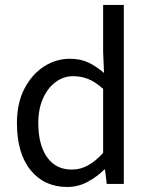

<svg xmlns="http://www.w3.org/2000/svg" viewBox="-20 -732 595 764"><path d="M247.6 12Q156.5 12 101.9 -54.7Q47.4 -121.4 47.4 -242.4Q47.4 -321.3 76.9 -378.5Q106.4 -435.7 154.3 -466.9Q202.3 -498.1 257.7 -498.1Q300.6 -498.1 331.5 -483.3Q362.4 -468.6 393.9 -441.8L390.4 -525.2V-712.4H472.7V0H404.8L397.8 -57.4H395.1Q366.9 -29.2 329.1 -8.6Q291.3 12 247.6 12ZM265.8 -57.2Q299.7 -57.2 330 -73.9Q360.4 -90.5 390.4 -123.6V-378.3Q359.6 -406.2 330.9 -417.6Q302.2 -428.9 271.9 -428.9Q233 -428.9 201.5 -405.7Q170.1 -382.5 151.2 -340.5Q132.4 -298.5 132.4 -243.2Q132.4 -155.9 167.2 -106.6Q202.1 -57.2 265.8 -57.2Z"/></svg>

Font: Source Sans 3 Variable
Style: Regular
Weight: 200
Designer: Paul D. Hunt
Foundry: Adobe Systems Incorporated
Version: Version 3.026